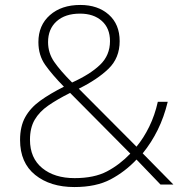

<svg xmlns="http://www.w3.org/2000/svg" viewBox="-20 -745 748 775"><path d="M304 -725Q375 -725 419 -686Q463 -647 463 -579Q463 -511 418 -467.5Q373 -424 298 -387L531 -153Q560 -188 582.5 -234Q605 -280 617 -334H657Q642 -272 616.5 -220.5Q591 -169 556 -126L680 0H628L531 -101Q485 -52 426.5 -21Q368 10 280 10Q183 10 122 -39Q61 -88 61 -180Q61 -235 82 -272.5Q103 -310 142.5 -338.5Q182 -367 238 -395Q190 -444 162.5 -483Q135 -522 135 -575Q135 -643 181.5 -684Q228 -725 304 -725ZM303 -690Q243 -690 208.5 -659Q174 -628 174 -575Q174 -531 199 -495Q224 -459 271 -412Q344 -445 384 -483.5Q424 -522 424 -579Q424 -631 391 -660.5Q358 -690 303 -690ZM263 -370Q211 -344 175 -319Q139 -294 120 -261.5Q101 -229 101 -181Q101 -107 150.5 -66.5Q200 -26 281 -26Q360 -26 411.5 -53Q463 -80 506 -125Z"/></svg>

Font: Noto Sans ExtraLight
Style: Regular
Weight: 200
Designer: Monotype Design Team
Foundry: Monotype Imaging Inc.
Version: Version 2.007